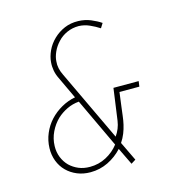

<svg xmlns="http://www.w3.org/2000/svg" viewBox="-112 -849 923 970"><g transform="rotate(-15 350.0 -364.0)"><path d="M468 -375H600L596 -347H492L482 -270Q479 -248 476.5 -226Q474 -204 469 -182Q464 -160 455.5 -138.5Q447 -117 433 -96L481 4L457 19L414 -70Q382 -35 339 -14Q296 7 247 7Q209 7 177.5 -6Q146 -19 123 -42Q100 -65 88 -96.5Q76 -128 77 -164Q78 -204 93.5 -240.5Q109 -277 135 -305Q161 -333 195.5 -352.5Q230 -372 268 -379L213 -496Q203 -516 199 -538Q195 -560 197 -582Q199 -610 213 -640.5Q227 -671 253 -696Q278 -720 310.5 -734Q343 -748 383 -747Q418 -746 448 -733.5Q478 -721 500 -706L485 -682Q462 -697 435 -709Q408 -721 379 -722Q345 -722 316.5 -709Q288 -696 269 -675Q248 -653 236.5 -627Q225 -601 224 -579Q222 -561 226 -542.5Q230 -524 239 -506L415 -134Q427 -151 434.5 -169.5Q442 -188 445 -209ZM105 -168Q104 -136 115 -108.5Q126 -81 146 -61Q166 -42 192 -31Q218 -20 251 -20Q297 -20 336.5 -41Q376 -62 402 -96L281 -353Q247 -350 218 -336Q189 -322 166 -301Q139 -275 122.5 -240.5Q106 -206 105 -168Z"/></g></svg>

Font: Josefin Slab Light
Style: Italic
Weight: 300
Italic angle: -12°
Designer: Santiago Orozco
Foundry: Typemade
Version: Version 2.000